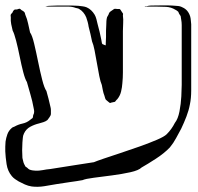

<svg xmlns="http://www.w3.org/2000/svg" viewBox="-55 -596 750 728"><path d="M160 102Q138 106 113 110Q88 114 65 111Q52 109 39.5 103.5Q27 98 16 92Q9 88 2 83Q-5 78 -10 72Q-26 53 -30 26.5Q-34 0 -35 -22Q-35 -31 -35 -40Q-35 -49 -34 -59Q-32 -73 -27 -87Q-22 -101 -10 -111Q-8 -113 -5 -114Q-2 -115 0 -116Q14 -124 30.5 -127.5Q47 -131 60 -142Q62 -144 64.5 -145.5Q67 -147 68 -148Q70 -150 70 -153.5Q70 -157 71 -160Q72 -162 73 -164Q74 -166 74 -168Q75 -173 74 -179Q73 -185 72 -189Q68 -212 60.5 -237.5Q53 -263 47 -285Q40 -296 33 -323Q26 -350 19.5 -382.5Q13 -415 6 -442Q-1 -469 -7 -480Q-10 -492 -12.5 -504.5Q-15 -517 -14 -530Q-14 -532 -14.5 -535.5Q-15 -539 -14 -541Q-13 -543 -11 -545Q-9 -547 -8 -548Q-6 -554 -2 -558Q0 -560 3.5 -560Q7 -560 9 -560Q11 -561 14.5 -562Q18 -563 20 -563Q22 -562 23.5 -560.5Q25 -559 26 -558Q28 -557 32 -554.5Q36 -552 37 -550Q39 -549 39.5 -545.5Q40 -542 41 -540Q48 -524 51.5 -507Q55 -490 59 -473Q67 -462 74.5 -430.5Q82 -399 89.5 -362Q97 -325 105 -293.5Q113 -262 121 -251Q125 -236 129 -221.5Q133 -207 136 -192Q138 -185 138 -179.5Q138 -174 138 -167Q138 -166 138 -163.5Q138 -161 137 -159L133 -152Q131 -150 129 -146.5Q127 -143 125 -141Q119 -136 110 -133Q101 -130 93 -128Q76 -124 60 -115.5Q44 -107 36 -90Q32 -82 31.5 -73Q31 -64 30 -56Q29 -42 29 -26.5Q29 -11 30 3Q32 10 33 15.5Q34 21 37 27Q38 28 39 30.5Q40 33 41 35Q42 36 44.5 37.5Q47 39 48 40Q54 46 57 47Q62 49 68 50Q74 51 78 51Q92 52 107 49Q122 46 135 45L230 30Q248 27 265.5 24.5Q283 22 301 19Q310 15 338 5.5Q366 -4 402.5 -16Q439 -28 475.5 -41Q512 -54 540 -66Q568 -78 577 -87Q596 -106 608 -130Q620 -145 625.5 -173.5Q631 -202 632.5 -230.5Q634 -259 634 -274V-479Q634 -490 634 -501Q634 -512 632 -522Q631 -525 631 -528.5Q631 -532 630 -535L624 -544Q623 -546 622 -549Q621 -552 619 -553Q617 -555 614.5 -556.5Q612 -558 610 -559Q594 -569 574.5 -570Q555 -571 537 -571H497Q494 -571 494 -571Q494 -573 496 -572.5Q498 -572 499 -572Q510 -575 518 -575Q538 -575 558 -575.5Q578 -576 597 -575Q607 -574 617.5 -573.5Q628 -573 637 -568Q658 -559 666 -534Q668 -527 668.5 -519.5Q669 -512 670 -504V-307Q670 -285 670 -254Q670 -223 665 -200Q661 -178 652 -154.5Q643 -131 632 -108Q622 -90 612.5 -72Q603 -54 589 -37Q568 -15 536.5 5.5Q505 26 482 39Q471 50 439.5 57Q408 64 370 69Q332 74 300.5 78Q269 82 258 87Q236 91 209.5 94.5Q183 98 160 102ZM192 -575Q205 -575 217.5 -575Q230 -575 242 -574Q250 -573 258.5 -572Q267 -571 274 -568Q292 -560 304 -540Q308 -533 310.5 -523.5Q313 -514 315 -505Q319 -491 322.5 -476Q326 -461 329 -446Q330 -443 330.5 -437.5Q331 -432 333 -429Q334 -428 336.5 -427.5Q339 -427 340 -426Q345 -424 345 -424Q346 -424 346 -427.5Q346 -431 346 -432Q346 -438 346.5 -444Q347 -450 347 -456Q347 -468 347 -479.5Q347 -491 348 -502Q348 -509 348.5 -516.5Q349 -524 351 -531Q353 -535 355 -538Q357 -541 358 -545Q360 -550 364 -552.5Q368 -555 372 -558Q374 -559 375.5 -560.5Q377 -562 378 -562Q380 -563 383.5 -562.5Q387 -562 389 -562Q391 -562 395 -562Q399 -562 400 -561Q401 -560 402.5 -558Q404 -556 405 -554Q406 -552 408 -549.5Q410 -547 411 -545Q412 -544 411.5 -541.5Q411 -539 411 -537Q413 -522 412 -507.5Q411 -493 411 -478V-361Q411 -341 411 -321Q411 -301 409 -281Q408 -265 404 -248.5Q400 -232 389 -219Q387 -218 385 -215Q383 -212 381 -210Q378 -209 374 -208.5Q370 -208 367 -207Q366 -207 364.5 -206Q363 -205 361 -206Q360 -206 359.5 -207Q359 -208 357 -209Q355 -211 351 -214Q347 -217 345 -220Q344 -222 343 -226Q342 -230 341 -233Q337 -243 335 -253.5Q333 -264 331 -274Q326 -285 321.5 -307.5Q317 -330 312.5 -356.5Q308 -383 303.5 -405.5Q299 -428 294 -439Q291 -453 288 -467Q285 -481 281 -495Q280 -503 277.5 -512.5Q275 -522 272 -530Q268 -540 261 -548.5Q254 -557 245 -562Q242 -564 238.5 -564.5Q235 -565 232 -566Q219 -571 203.5 -571Q188 -571 174 -571H121Q118 -571 118 -571Q118 -572 121 -572Q125 -574 134 -574Q148 -575 162 -575Q176 -575 192 -575Z"/></svg>

Font: Rubik Vinyl
Style: Regular
Weight: 400
Designer: Hubert and Fischer, NaN
Foundry: Hubert and Fischer, NaN
Version: Version 2.200